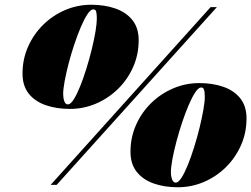

<svg xmlns="http://www.w3.org/2000/svg" viewBox="-20 -780 1060 810"><path d="M193.5 0 868.5 -750H895L219 0ZM275 -320.5Q218.5 -320.5 173 -336.2Q127.5 -352 101.2 -385Q75 -418 75 -469.5Q75 -530.5 98.5 -583.2Q122 -636 162.5 -675.8Q203 -715.5 255.2 -737.8Q307.5 -760 365 -760Q422 -760 467.2 -744Q512.5 -728 538.8 -695Q565 -662 565 -610.5Q565 -549.5 541.5 -496.8Q518 -444 477.5 -404.5Q437 -365 384.8 -342.8Q332.5 -320.5 275 -320.5ZM266.5 -339.5Q277.5 -339.5 290.8 -360.2Q304 -381 317.8 -415Q331.5 -449 344.2 -489.8Q357 -530.5 367 -571.5Q377 -612.5 382.8 -646.8Q388.5 -681 388.5 -701.5Q388.5 -718 386.2 -729.2Q384 -740.5 373.5 -740.5Q362.5 -740.5 349 -720.2Q335.5 -700 321.2 -666.5Q307 -633 293.5 -592.8Q280 -552.5 269.5 -512.2Q259 -472 252.8 -438Q246.5 -404 246.5 -383.5Q246.5 -367 251.2 -353.2Q256 -339.5 266.5 -339.5ZM730 10Q673.5 10 628.2 -6Q583 -22 556.8 -55Q530.5 -88 530.5 -139.5Q530.5 -200.5 554 -253.2Q577.5 -306 618 -345.5Q658.5 -385 710.8 -407.2Q763 -429.5 820.5 -429.5Q877 -429.5 922.2 -413.8Q967.5 -398 993.8 -365Q1020 -332 1020 -280.5Q1020 -219.5 996.5 -166.8Q973 -114 932.5 -74.2Q892 -34.5 839.8 -12.2Q787.5 10 730 10ZM721.5 -9.5Q732.5 -9.5 745.8 -30.2Q759 -51 772.8 -85Q786.5 -119 799.2 -159.8Q812 -200.5 822 -241.5Q832 -282.5 838 -316.8Q844 -351 844 -371.5Q844 -382.5 843 -391.5Q842 -400.5 838.8 -405.8Q835.5 -411 828.5 -411Q817.5 -411 804 -390.8Q790.5 -370.5 776 -336.8Q761.5 -303 748.2 -263Q735 -223 724.2 -182.5Q713.5 -142 707.2 -108Q701 -74 701 -53.5Q701 -37 706 -23.2Q711 -9.5 721.5 -9.5Z"/></svg>

Font: Bodoni Moda Black
Style: Italic
Weight: 900
Italic angle: -13°
Version: Version 2.005